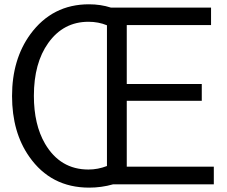

<svg xmlns="http://www.w3.org/2000/svg" viewBox="-20 -820 1040 880"><path d="M960 24.9H498Q444.8 40 388.7 40Q213.4 40 114.3 -101.6Q35.2 -213.9 35.2 -379.9Q35.2 -547.9 119.1 -663.1Q219.7 -800.3 387.7 -800.3Q441.4 -800.3 488.3 -785.2H947.3V-705.1H561V-435.1H904.8V-357.9H561V-56.2H960ZM470.2 -59.1V-704.1Q431.6 -720.2 385.3 -720.2Q270.5 -720.2 201.2 -623Q135.3 -530.8 135.3 -380.9Q135.3 -249 186.5 -161.1Q255.9 -43 385.3 -43Q428.7 -43 470.2 -59.1Z"/></svg>

Font: FORM UDPGothic
Style: Regular
Weight: 400
Foundry: Pronama LLC
Version: Version 1.05101